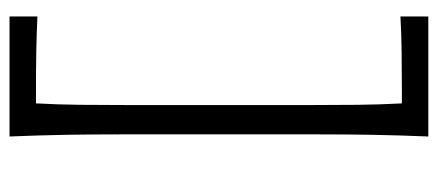

<svg xmlns="http://www.w3.org/2000/svg" viewBox="-278 -526 919 403"><g transform="rotate(90 181.5 -324.5)"><path d="M14.5 115V56.5Q48 58 86 58.8Q124 59.5 175.5 59.5H197Q199.5 13 200 -33Q200.5 -79 200.5 -132.5V-517.5Q200.5 -570.5 200 -616.2Q199.5 -662 197 -708.5H170.5Q127.5 -708.5 88.8 -708Q50 -707.5 14.5 -705.5V-764H266.5Q264 -704.5 263 -649Q262 -593.5 262 -527.5V-123Q262 -56.5 263 -0.8Q264 55 266.5 115Z"/></g></svg>

Font: Commissioner Flair Light
Style: Regular
Weight: 300
Designer: Kostas Bartsokas
Foundry: Kostas Bartsokas
Version: Version 1.000; ttfautohint (v1.8.3)